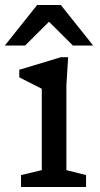

<svg xmlns="http://www.w3.org/2000/svg" viewBox="-36 -752 402 772"><path d="M238 -522 231 -410V-68L310 -48V0H48.5V-48L132 -68V-395Q126.5 -398 110.8 -406Q95 -414 76 -423.5Q57 -433 41.5 -441V-471.5L209 -522ZM-16.5 -569 113.5 -732H208.5L338.5 -569H257L161 -664.5L65 -569Z"/></svg>

Font: Newsreader 6pt
Style: Regular
Weight: 400
Designer: Hugues Gentile
Foundry: Production Type
Version: Version 1.003; ttfautohint (v1.8.3)